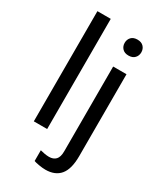

<svg xmlns="http://www.w3.org/2000/svg" viewBox="-235 -835 958 1132"><g transform="rotate(30 243.5 -268.5)"><path d="M76.2 0H167V-750H76.2ZM197.3 200.2Q209.5 204.6 233.6 208.7Q257.8 212.9 277.3 212.9Q342.8 212.9 376.7 172.4Q410.6 131.8 410.6 43.9V-513.7H319.8V63.5Q319.8 102.5 303.5 119.6Q287.1 136.7 257.8 136.7Q243.2 136.7 225.1 133.3Q207 129.9 197.3 127ZM308.6 -668.9Q308.6 -646 323.2 -630.4Q337.9 -614.7 365.2 -614.7Q392.6 -614.7 407.2 -630.4Q421.9 -646 421.9 -668.9Q421.9 -691.9 407.2 -707.5Q392.6 -723.1 365.2 -723.1Q337.9 -723.1 323.2 -707.5Q308.6 -691.9 308.6 -668.9Z"/></g></svg>

Font: Roboto Flex
Style: Regular
Weight: 400
Designer: Berlow after Robertson
Foundry: Google
Version: Version 3.200;gftools[0.9.32]